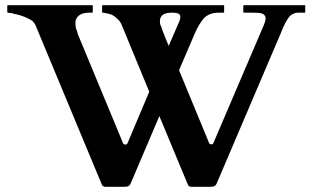

<svg xmlns="http://www.w3.org/2000/svg" viewBox="-20 -708 1206 741"><path d="M1005 -636C1005 -630 1003 -622 999 -613L804 -157C803 -153 800 -151 797 -151C792 -151 788 -153 787 -156L671 -437L731 -577C741.6 -601.7 753 -621.6 768 -639C782.9 -652 798.4 -659 824 -659H842C844 -659 845 -660 845 -660V-687C845 -688 844 -688 842 -688H377C375 -688 374 -687 374 -685V-663C374 -660 375 -659 378 -659C379 -659 383 -658 389 -657C406.6 -654.1 417.6 -650.4 430 -638C440 -630 446 -621 450 -611L556 -354L472 -155C471 -154 470 -152 469 -152C468 -150 467 -150 465 -150C460 -150 456 -152 455 -155L280 -577C279 -584 277 -590 274 -596C272 -603 271 -610 271 -617C271 -621 272 -625 272 -630C279.9 -649.7 295 -659 325 -659H334C336 -659 337 -660 338 -660V-687C337 -688 336 -688 334 -688H11C9 -688 8 -687 8 -685V-663C8 -660 9 -659 12 -659C13 -659 14 -659 16 -658C22.4 -658 30.4 -657.1 35 -654C38 -654 41 -653 43 -653C66.4 -647.2 85.3 -639.7 104 -628C110 -622 116 -615 119 -606L372 2C373 6 375 9 378 10C380 12 383 13 387 13H458C474.6 13 480.7 10.2 486 -4L595 -260L704 2C706 9 711 13 719 13H789C806.6 13 812.5 10.6 818 -4L1065 -583C1070 -596 1075 -608 1080 -617C1088.1 -631.6 1097 -649.3 1111 -654C1117 -658 1124 -659 1132 -659H1155C1157 -659 1158 -660 1158 -660V-687C1158 -688 1157 -688 1155 -688H923C921 -688 920 -688 920 -687C919 -686 919 -686 919 -685V-663C919 -660 920 -659 923 -659H953C982.3 -659 1005 -658.8 1005 -636ZM642 -659H646C666 -659 676 -654 676 -644C676 -635.2 674.2 -631 671 -623L631 -531C624 -548 618 -562 614 -573C606.5 -589.6 604.5 -602.1 598 -615C598 -619 597 -623 597 -626C597 -650.7 616.3 -659 642 -659Z"/></svg>

Font: fbb
Style: Bold
Weight: 400
Designer: David J. Perry, Michael Sharpe
Version: Version 1.045